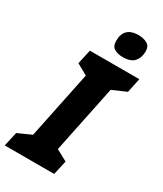

<svg xmlns="http://www.w3.org/2000/svg" viewBox="-260 -1015 934 1100"><g transform="rotate(30 207.0 -465.5)"><path d="M-32 0 -11 -94 78 -134 170 -579 98 -619 119 -714H446L426 -619L334 -579L242 -134L316 -94L295 0ZM300 -776Q353 -776 375.5 -802.5Q398 -829 398 -870Q398 -905 373 -918Q348 -931 318 -931Q221 -931 221 -838Q221 -803 243.5 -789.5Q266 -776 300 -776Z"/></g></svg>

Font: Noto Sans Display Extra
Style: Italic
Weight: 800
Italic angle: -12°
Designer: Monotype Design Team
Foundry: Monotype Imaging Inc.
Version: Version 1.900